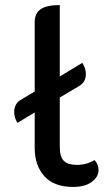

<svg xmlns="http://www.w3.org/2000/svg" viewBox="-20 -729 444 758"><path d="M369 -57Q369 -31 342.5 -11Q316 9 269 9Q193 9 155 -33.5Q117 -76 117 -145V-285L49 -244Q36 -264 36 -287Q36 -302 42 -314Q48 -326 59 -333L117 -368V-641Q117 -677 141 -693Q165 -709 216 -709V-427L305 -481Q319 -459 319 -437Q319 -406 295 -391L216 -344V-149Q216 -111 231.5 -94.5Q247 -78 284 -78Q321 -78 353 -97Q369 -81 369 -57Z"/></svg>

Font: K2D Medium
Style: Regular
Weight: 500
Designer: Katatrad Aksorn Co.,Ltd.
Foundry: Cadson Demak Co.,Ltd.
Version: Version 1.000; ttfautohint (v1.6)